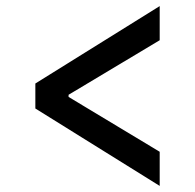

<svg xmlns="http://www.w3.org/2000/svg" viewBox="-20 -602 640 630"><path d="M96 -246V-328L504 -582V-470L205 -291V-284L504 -104V8Z"/></svg>

Font: IBM Plex Arabic Medium
Style: Regular
Weight: 500
Designer: Mike Abbink, Paul van der Laan, Pieter van Rosmalen, Wael Morcos, Khajak Apelian
Foundry: Bold Monday
Version: Version 1.0